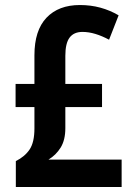

<svg xmlns="http://www.w3.org/2000/svg" viewBox="-20 -744 538 764"><path d="M298 -724Q341 -724 379.5 -713.5Q418 -703 452 -683L414 -586Q386 -601 359.5 -609Q333 -617 308 -617Q274 -617 257 -594.5Q240 -572 240 -522V-410H386V-318H240V-234Q240 -187 221.5 -157Q203 -127 173 -109H464V0H43V-103Q79 -121 98 -149.5Q117 -178 117 -233V-318H42V-410H117V-524Q117 -623 165 -673.5Q213 -724 298 -724Z"/></svg>

Font: Noto Sans Bengali Condensed SemiBold
Style: Regular
Weight: 600
Width: 3
Designer: Joana Ranito - Universal Thirst; Jelle Bosma - Monotype Design Team
Foundry: Universal Thirst ehf.
Version: Version 3.000; ttfautohint (v1.8.4.7-5d5b)